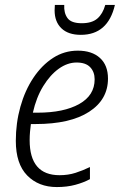

<svg xmlns="http://www.w3.org/2000/svg" viewBox="-20 -747 485 777"><path d="M210 10Q136 10 90 -37Q44 -84 44 -177Q44 -249 62.5 -315Q81 -381 115 -432Q149 -483 194.5 -512.5Q240 -542 295 -542Q352 -542 384.5 -512.5Q417 -483 417 -429Q417 -344 340.5 -294.5Q264 -245 124 -245H105Q103 -231 101.5 -214Q100 -197 100 -180Q100 -38 221 -38Q256 -38 285.5 -47.5Q315 -57 344 -71V-22Q318 -8 284.5 1Q251 10 210 10ZM132 -291Q238 -291 300.5 -326Q363 -361 363 -426Q363 -456 345 -475Q327 -494 290 -494Q253 -494 218 -469Q183 -444 155 -398.5Q127 -353 113 -291ZM307 -606Q256 -606 228.5 -632.5Q201 -659 201 -705Q201 -718 202 -727H240Q238 -695 253 -674Q268 -653 311 -653Q352 -653 374 -672Q396 -691 406 -727H445Q417 -606 307 -606Z"/></svg>

Font: Noto Sans SemiCondensed Light
Style: Italic
Weight: 300
Width: 4
Italic angle: -12°
Designer: Monotype Design Team
Foundry: Monotype Imaging Inc.
Version: Version 2.013; ttfautohint (v1.8.4.7-5d5b)